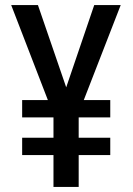

<svg xmlns="http://www.w3.org/2000/svg" viewBox="-20 -734 521 754"><path d="M240 -391 129 -714H24L168 -341H67V-273H190V-193H67V-125H190V0H289V-125H413V-193H289V-273H413V-341H309L454 -714H350Z"/></svg>

Font: Noto Sans Devanagari Condensed Medium
Style: Regular
Weight: 500
Width: 3
Designer: Jelle Bosma - Monotype Design Team
Foundry: Monotype Imaging Inc.
Version: Version 2.004